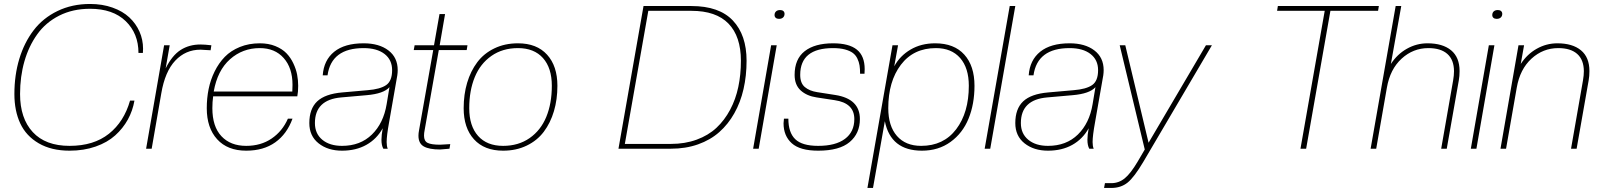

<svg xmlns="http://www.w3.org/2000/svg" viewBox="-20 -742 7992 958"><path d="M327.1 9.8Q236.3 9.8 173.3 -26.9Q110.4 -63.5 81.1 -126.2Q51.8 -189 51.8 -272.9Q51.8 -367.2 76.4 -448.5Q101.1 -529.8 147.7 -590.8Q194.3 -651.9 266.8 -687Q339.4 -722.2 429.2 -722.2Q490.7 -722.2 541.5 -704.1Q592.3 -686 625.2 -655.3Q658.2 -624.5 676 -584.2Q693.8 -543.9 693.8 -499Q693.8 -484.9 692.9 -478H670.9Q670.9 -574.7 607.2 -636.5Q543.5 -698.2 429.2 -698.2Q343.3 -698.2 275.6 -664.1Q208 -629.9 165.8 -570.8Q123.5 -511.7 101.8 -435.8Q80.1 -359.9 80.1 -272.9Q80.1 -151.4 143.6 -82.8Q207 -14.2 327.1 -14.2Q447.8 -14.2 523.4 -74.5Q599.1 -134.8 628.9 -240.2H650.9Q642.1 -189.5 617.9 -145.5Q593.8 -101.6 554.7 -66.4Q515.6 -31.2 457 -10.7Q398.4 9.8 327.1 9.8Z M736.8 0H709L798.8 -516.1H826.7L806.6 -400.9Q838.9 -465.8 881.6 -492.9Q924.3 -520 980 -520Q1000.5 -520 1034.7 -516.1L1030.8 -491.2L980 -494.1Q906.2 -494.1 854.7 -439.7Q803.2 -385.3 784.7 -275.9Z M1208.5 9.8Q1115.2 9.8 1063.5 -47.1Q1011.7 -104 1011.7 -202.1Q1011.7 -252 1021 -297.9Q1030.3 -343.8 1051 -385.7Q1071.8 -427.7 1101.8 -458.5Q1131.8 -489.3 1176.8 -507.6Q1221.7 -525.9 1276.4 -525.9Q1319.8 -525.9 1354 -512Q1388.2 -498 1409.2 -476.3Q1430.2 -454.6 1443.8 -425.5Q1457.5 -396.5 1462.6 -369.1Q1467.8 -341.8 1467.8 -314Q1467.8 -283.2 1463.4 -261.2H1043.5Q1039.6 -233.4 1039.6 -202.1Q1039.6 -110.8 1084.7 -62.5Q1129.9 -14.2 1208.5 -14.2Q1281.7 -14.2 1335.4 -50.8Q1389.2 -87.4 1416.5 -149.9H1439.5Q1411.6 -73.2 1353.3 -31.7Q1294.9 9.8 1208.5 9.8ZM1276.4 -502Q1190.4 -502 1127.7 -446.3Q1064.9 -390.6 1046.4 -285.2H1438.5Q1439.5 -297.4 1439.5 -318.8Q1439.5 -402.8 1395.5 -452.4Q1351.6 -502 1276.4 -502Z M1686.5 9.8Q1615.7 9.8 1569.6 -26.9Q1523.4 -63.5 1523.4 -127.9Q1523.4 -199.2 1562.7 -236.3Q1602.1 -273.4 1687.5 -280.8L1814.5 -292Q1877 -296.9 1906.7 -317.4Q1936.5 -337.9 1936.5 -392.1Q1936.5 -443.4 1898.7 -472.7Q1860.8 -502 1794.4 -502Q1633.3 -502 1614.3 -366.2H1590.3Q1595.7 -441.9 1647.7 -483.9Q1699.7 -525.9 1794.4 -525.9Q1871.6 -525.9 1918 -490.5Q1964.4 -455.1 1964.4 -392.1Q1964.4 -379.9 1962.4 -366.2L1921.4 -131.8Q1909.2 -64.9 1909.2 -33.2Q1909.2 -12.7 1914.6 0H1892.6Q1883.3 -16.6 1883.3 -44.9Q1883.3 -67.9 1889.6 -102.1Q1859.9 -48.3 1808.1 -19.3Q1756.3 9.8 1686.5 9.8ZM1686.5 -14.2Q1777.8 -14.2 1835.7 -70.8Q1893.6 -127.4 1909.2 -222.2L1923.3 -307.1Q1894.5 -274.4 1809.6 -267.1L1682.6 -255.9Q1551.3 -244.6 1551.3 -127.9Q1551.3 -75.2 1588.1 -44.7Q1625 -14.2 1686.5 -14.2Z M2175.8 3.9Q2121.6 3.9 2094.7 -11.2Q2067.9 -26.4 2067.9 -64.9Q2067.9 -77.1 2070.8 -91.8L2141.6 -492.2H2044.4L2048.8 -516.1H2145.5L2172.9 -671.9H2200.7L2173.8 -516.1H2312.5L2308.6 -492.2H2169.4L2098.6 -91.8Q2095.7 -78.6 2095.7 -64.9Q2095.7 -38.1 2113.8 -29.1Q2131.8 -20 2175.8 -20L2226.6 -22.9L2222.7 0Q2184.6 3.9 2175.8 3.9Z M2490.2 -14.2Q2566.9 -14.2 2622.6 -53Q2678.2 -91.8 2705.8 -158.9Q2733.4 -226.1 2733.4 -314Q2733.4 -402.8 2689.2 -452.4Q2645 -502 2564.5 -502Q2487.8 -502 2432.1 -463.1Q2376.5 -424.3 2348.9 -357.2Q2321.3 -290 2321.3 -202.1Q2321.3 -113.3 2365.5 -63.7Q2409.7 -14.2 2490.2 -14.2ZM2490.2 9.8Q2396.5 9.8 2345 -46.9Q2293.5 -103.5 2293.5 -202.1Q2293.5 -270.5 2310.8 -328.9Q2328.1 -387.2 2361.3 -431.4Q2394.5 -475.6 2446.8 -500.7Q2499 -525.9 2564.5 -525.9Q2658.2 -525.9 2709.7 -469.2Q2761.2 -412.6 2761.2 -314Q2761.2 -245.6 2743.9 -187.3Q2726.6 -128.9 2693.4 -84.7Q2660.2 -40.5 2607.9 -15.4Q2555.7 9.8 2490.2 9.8Z M3705.1 -439Q3705.1 -363.8 3689.9 -297.6Q3674.8 -231.4 3644 -176.8Q3613.3 -122.1 3568.8 -82.8Q3524.4 -43.5 3462.9 -21.7Q3401.4 0 3327.6 0H3065.9L3190.9 -711.9H3429.7Q3568.4 -711.9 3636.7 -639.6Q3705.1 -567.4 3705.1 -439ZM3676.8 -439Q3676.8 -560.1 3615 -624Q3553.2 -688 3429.7 -688H3214.8L3097.7 -23.9H3327.6Q3397.9 -23.9 3456.1 -45.2Q3514.2 -66.4 3554.7 -104.2Q3595.2 -142.1 3623 -194.3Q3650.9 -246.6 3663.8 -308.1Q3676.8 -369.6 3676.8 -439Z M3765.6 0H3737.8L3827.6 -516.1H3855.5ZM3866.7 -647.9Q3856.4 -647.9 3850.6 -653.1Q3844.7 -658.2 3844.7 -667Q3844.7 -678.2 3852.1 -685.1Q3859.4 -691.9 3872.6 -691.9Q3882.8 -691.9 3888.7 -686.8Q3894.5 -681.6 3894.5 -672.9Q3894.5 -661.6 3887.2 -654.8Q3879.9 -647.9 3866.7 -647.9Z M4062.5 9.8Q3971.7 9.8 3930.7 -27.1Q3889.6 -64 3889.6 -127Q3889.6 -134.3 3891.6 -149.9H3913.6Q3913.6 -80.6 3948 -47.4Q3982.4 -14.2 4062.5 -14.2Q4149.4 -14.2 4196 -49.1Q4242.7 -84 4242.7 -147.9Q4242.7 -228 4144.5 -242.2L4054.7 -255.9Q4005.4 -263.2 3975.1 -290.8Q3944.8 -318.4 3944.8 -368.2Q3944.8 -447.3 3995.1 -486.6Q4045.4 -525.9 4136.7 -525.9Q4216.3 -525.9 4255.4 -494.4Q4294.4 -462.9 4294.4 -397Q4294.4 -381.8 4293.5 -374H4271.5Q4271.5 -397.9 4268.8 -415.3Q4266.1 -432.6 4257.8 -450Q4249.5 -467.3 4234.9 -478Q4220.2 -488.8 4195.6 -495.4Q4170.9 -502 4136.7 -502Q3972.7 -502 3972.7 -368.2Q3972.7 -327.1 3995.8 -307.6Q4019 -288.1 4057.6 -282.2L4147.5 -268.1Q4270.5 -249 4270.5 -147.9Q4270.5 -76.2 4219.5 -33.2Q4168.5 9.8 4062.5 9.8Z M4580.1 9.8Q4424.3 9.8 4395 -137.2L4335.9 195.8H4308.1L4433.1 -516.1H4460.9L4441.9 -411.1Q4470.2 -463.4 4523.2 -494.6Q4576.2 -525.9 4646 -525.9Q4740.7 -525.9 4791.5 -469.5Q4842.3 -413.1 4842.3 -314Q4842.3 -222.7 4812.7 -150.1Q4783.2 -77.6 4722.9 -33.9Q4662.6 9.8 4580.1 9.8ZM4576.2 -14.2Q4688 -14.2 4751 -97.2Q4814 -180.2 4814 -314Q4814 -402.8 4770.8 -452.4Q4727.5 -502 4649.9 -502Q4538.1 -502 4475.1 -418.9Q4412.1 -335.9 4412.1 -202.1Q4412.1 -113.3 4455.3 -63.7Q4498.5 -14.2 4576.2 -14.2Z M4920.9 0H4893.1L5018.1 -711.9H5045.9Z M5209 9.8Q5138.2 9.8 5092 -26.9Q5045.9 -63.5 5045.9 -127.9Q5045.9 -199.2 5085.2 -236.3Q5124.5 -273.4 5210 -280.8L5336.9 -292Q5399.4 -296.9 5429.2 -317.4Q5459 -337.9 5459 -392.1Q5459 -443.4 5421.1 -472.7Q5383.3 -502 5316.9 -502Q5155.8 -502 5136.7 -366.2H5112.8Q5118.2 -441.9 5170.2 -483.9Q5222.2 -525.9 5316.9 -525.9Q5394 -525.9 5440.4 -490.5Q5486.8 -455.1 5486.8 -392.1Q5486.8 -379.9 5484.9 -366.2L5443.8 -131.8Q5431.6 -64.9 5431.6 -33.2Q5431.6 -12.7 5437 0H5415Q5405.8 -16.6 5405.8 -44.9Q5405.8 -67.9 5412.1 -102.1Q5382.3 -48.3 5330.6 -19.3Q5278.8 9.8 5209 9.8ZM5209 -14.2Q5300.3 -14.2 5358.2 -70.8Q5416 -127.4 5431.6 -222.2L5445.8 -307.1Q5417 -274.4 5332 -267.1L5205.1 -255.9Q5073.7 -244.6 5073.7 -127.9Q5073.7 -75.2 5110.6 -44.7Q5147.5 -14.2 5209 -14.2Z M5488.8 195.8 5493.2 171.9H5524.9Q5562.5 171.9 5592 147.7Q5621.6 123.5 5656.7 64L5691.9 3.9L5566.9 -516.1H5594.7L5710.9 -29.8L5997.1 -516.1H6026.9L5685.1 64.9Q5639.2 142.6 5606 169.2Q5572.8 195.8 5524.9 195.8Z M6497.1 0H6468.8L6589.8 -688H6352.1L6356 -711.9H6859.9L6856 -688H6618.2Z M7198.7 0H7170.9L7230.5 -340.8Q7234.9 -366.2 7234.9 -387.2Q7234.4 -443.8 7201.7 -472.9Q7168.9 -502 7106.9 -502Q7031.2 -502 6973.6 -449.5Q6916 -397 6899.9 -304.2L6846.7 0H6818.8L6943.8 -711.9H6971.7L6919.9 -422.9Q6951.7 -471.7 6999.8 -498.8Q7047.9 -525.9 7102.5 -525.9Q7178.2 -525.9 7220.5 -491Q7262.7 -456.1 7262.7 -387.2Q7262.7 -362.3 7258.8 -340.8Z M7346.7 0H7318.8L7408.7 -516.1H7436.5ZM7447.8 -647.9Q7437.5 -647.9 7431.6 -653.1Q7425.8 -658.2 7425.8 -667Q7425.8 -678.2 7433.1 -685.1Q7440.4 -691.9 7453.6 -691.9Q7463.9 -691.9 7469.7 -686.8Q7475.6 -681.6 7475.6 -672.9Q7475.6 -661.6 7468.3 -654.8Q7460.9 -647.9 7447.8 -647.9Z M7846.7 0H7818.8L7878.4 -340.8Q7882.8 -366.2 7882.8 -387.2Q7882.3 -443.8 7849.6 -472.9Q7816.9 -502 7754.9 -502Q7679.2 -502 7621.6 -449.5Q7564 -397 7547.9 -304.2L7494.6 0H7466.8L7556.6 -516.1H7584.5L7567.9 -422.9Q7599.6 -471.7 7647.7 -498.8Q7695.8 -525.9 7750.5 -525.9Q7826.2 -525.9 7868.4 -491Q7910.6 -456.1 7910.6 -387.2Q7910.6 -362.3 7906.7 -340.8Z"/></svg>

Font: Creato Display Thin
Style: Italic
Weight: 265
Italic angle: -10°
Version: Version 1.000